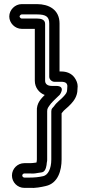

<svg xmlns="http://www.w3.org/2000/svg" viewBox="-20 -739 421 932"><path d="M307 -322C306 -313 306 -310 306 -305C306 -290 300 -283 287 -269C278 -258 256 -244 242 -223L234 -214C230 -210 229 -203 229 -198V35C229 82 212 111 190 116C168 121 147 123 124 123H98C93 123 88 118 88 113C88 108 93 103 98 103H125C148 105 157 101 167 100L181 98C198 96 203 79 206 62L207 52C209 44 209 39 209 35V-199C209 -213 213 -217 227 -236C239 -250 255 -264 270 -279C270 -279 302 -322 252 -322H231C209 -322 199 -333 199 -347V-623C199 -644 179 -649 160 -649H85C81 -649 75 -655 75 -659C75 -663 81 -669 85 -669H160C204 -669 219 -657 219 -625V-367C219 -352 233 -342 244 -342H277C298 -342 306 -335 307 -322ZM357 -320C357 -335 351 -349 342 -362C326 -384 302 -392 277 -392H269V-625C269 -693 216 -719 160 -719H85C53 -719 25 -691 25 -659C25 -627 53 -599 85 -599H149V-347C149 -314 170 -288 197 -278C182 -262 156 -240 159 -198V35C159 41 158 45 157 50C139 52 138 53 127 53H98C65 53 38 80 38 113C38 146 65 173 98 173H123C151 175 181 169 202 164C262 151 279 88 279 35V-189C280 -191 282 -192 283 -194C290 -205 307 -215 325 -235C338 -249 356 -272 356 -305C356 -313 357 -314 357 -320Z"/></svg>

Font: Electronic
Style: Outline
Weight: 700
Version: Version 1.011